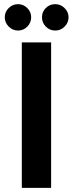

<svg xmlns="http://www.w3.org/2000/svg" viewBox="-20 -904 351 924"><path d="M85 -700H226V0H85ZM3 -821Q3 -847 22 -865.5Q41 -884 67 -884Q92 -884 111 -865.5Q130 -847 130 -821Q130 -795 111.5 -776Q93 -757 67 -757Q41 -757 22 -776Q3 -795 3 -821ZM182 -821Q182 -847 200.5 -865.5Q219 -884 246 -884Q272 -884 291 -865Q310 -846 310 -821Q310 -795 291 -776Q272 -757 246 -757Q219 -757 200.5 -776Q182 -795 182 -821Z"/></svg>

Font: KoHo
Style: Bold
Weight: 700
Designer: Cadson Demak & Katatrad Team
Foundry: Cadson Demak Co.,Ltd.
Version: Version 1.000; ttfautohint (v1.6)